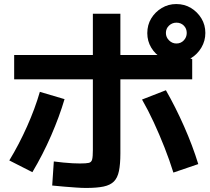

<svg xmlns="http://www.w3.org/2000/svg" viewBox="-20 -875 1040 949"><path d="M405 54Q385 54 356.5 52Q328 50 297 47.5Q266 45 238 42L246 -77Q269 -74 293.5 -71.5Q318 -69 339 -68Q360 -67 375 -67Q406 -67 419 -70Q432 -73 435.5 -87Q439 -101 439 -133V-807H575V-117Q575 -64 568 -30Q561 4 543 22Q525 40 492 47Q459 54 405 54ZM26 -82Q74 -161 113.5 -249.5Q153 -338 177 -421L299 -385Q274 -300 233 -205.5Q192 -111 140 -24ZM837 -22Q818 -83 793 -146.5Q768 -210 740 -270.5Q712 -331 682 -383L800 -429Q848 -345 890 -250Q932 -155 960 -64ZM50 -483V-603H863L930 -583V-483ZM852 -568Q813 -568 780 -587.5Q747 -607 727.5 -639.5Q708 -672 708 -711Q708 -752 727.5 -784Q747 -816 779.5 -835.5Q812 -855 851 -855Q892 -855 924 -835.5Q956 -816 975.5 -784Q995 -752 995 -712Q995 -673 975.5 -640Q956 -607 924 -587.5Q892 -568 852 -568ZM852 -660Q874 -660 888.5 -675.5Q903 -691 903 -712Q903 -734 888.5 -748.5Q874 -763 852 -763Q831 -763 815.5 -748.5Q800 -734 800 -712Q800 -691 815.5 -675.5Q831 -660 852 -660Z"/></svg>

Font: M PLUS 2 Thin
Style: Bold
Weight: 700
Version: Version 1.001